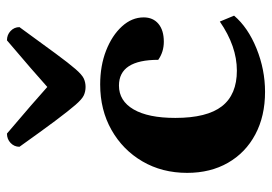

<svg xmlns="http://www.w3.org/2000/svg" viewBox="-135 -635 782 552"><g transform="rotate(-90 256.0 -359.0)"><path d="M268 12Q198 12 145.5 -16Q93 -44 64 -94.5Q35 -145 35 -212Q35 -284 68 -340.5Q101 -397 158.5 -429.5Q216 -462 289 -462Q343 -462 386.5 -445Q430 -428 456 -399.5Q482 -371 482 -337Q482 -310 463.5 -294.5Q445 -279 412 -279Q383 -279 360 -295Q360 -408 286 -408Q242 -408 217.5 -366Q193 -324 193 -246Q193 -155 226.5 -112Q260 -69 329 -69Q399 -69 470 -118L487 -77Q453 -37 392.5 -12.5Q332 12 268 12ZM282 -504Q269 -504 258 -509Q247 -514 230.5 -533Q214 -552 185.5 -590Q157 -628 110 -694Q110 -709 121 -719.5Q132 -730 148 -730Q195 -690 228 -661.5Q261 -633 282 -614Q303 -633 336 -661.5Q369 -690 416 -730Q432 -730 443 -719.5Q454 -709 454 -694Q406 -628 378 -590Q350 -552 333.5 -533Q317 -514 306 -509Q295 -504 282 -504Z"/></g></svg>

Font: Petrona ExtraBold
Style: Regular
Weight: 800
Designer: Ringo R. Seeber
Foundry: Ringo R. Seeber
Version: Version 2.001; ttfautohint (v1.8.3)